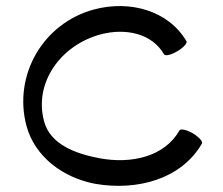

<svg xmlns="http://www.w3.org/2000/svg" viewBox="-20 -584 733 632"><path d="M594 -448C534 -550 407 -584 290 -553C122 -508 23 -337 67 -170C95 -67 188 1 293 21C431 45 577 6 645 -112C648 -118 635 -133 615 -145C594 -157 575 -161 571 -155C521 -67 411 -44 308 -63C228 -78 145 -109 125 -185C91 -312 180 -436 312 -471C392 -492 480 -475 520 -405C524 -399 543 -403 563 -415C584 -427 597 -442 594 -448Z"/></svg>

Font: Nupuram Expanded Light
Style: Regular
Weight: 300
Width: 7
Designer: Santhosh Thottingal (santhosh.thottingal@gmail.com)
Foundry: SMC
Version: Version 1.000